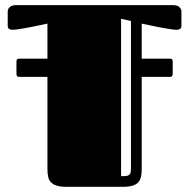

<svg xmlns="http://www.w3.org/2000/svg" viewBox="-20 -721 730 741"><path d="M163.1 -629.9Q131.3 -623 104.5 -617.7Q92.8 -615.2 81.3 -613.3Q69.8 -611.3 59.6 -609.6Q49.3 -607.9 41.3 -606.9Q33.2 -606 29.3 -606Q21 -606 15.4 -609.1Q9.8 -612.3 9.8 -622.1V-676.8Q9.8 -686 17.6 -693.6Q25.4 -701.2 42 -701.2H647.9Q664.6 -701.2 672.4 -693.6Q680.2 -686 680.2 -676.8V-622.1Q680.2 -612.3 674.6 -609.1Q668.9 -606 660.6 -606Q656.2 -606 648.4 -606.9Q640.6 -607.9 630.4 -609.6Q620.1 -611.3 608.6 -613.3Q597.2 -615.2 585.4 -617.7Q558.6 -623 526.9 -629.9V-494.6H636.2Q646.5 -494.6 646.5 -484.4V-435.1Q646.5 -424.3 636.2 -424.3H526.9V-66.9Q526.9 -50.3 523.9 -37.8Q521 -25.4 512.9 -16.8Q504.9 -8.3 490.7 -4.2Q476.6 0 454.6 0H236.8Q213.9 0 199.5 -4.4Q185.1 -8.8 177 -17.1Q168.9 -25.4 166 -38.1Q163.1 -50.8 163.1 -67.9V-424.3H53.7Q43.5 -424.3 43.5 -435.1V-484.4Q43.5 -494.6 53.7 -494.6H163.1ZM485.4 -640.1 447.3 -648.4V-41Q459 -41 466.3 -41.7Q473.6 -42.5 478 -45.7Q482.4 -48.8 483.9 -54.9Q485.4 -61 485.4 -72.3Z"/></svg>

Font: Fascinate Inline
Style: Regular
Weight: 900
Designer: Astigmatic (AOETI)
Foundry: Astigmatic (AOETI)
Version: Version 1.000